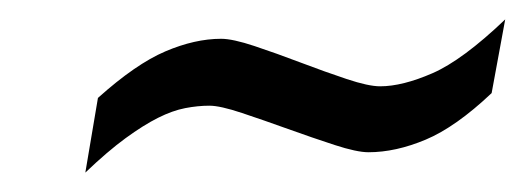

<svg xmlns="http://www.w3.org/2000/svg" viewBox="-20 -449 541 198"><path d="M487 -353Q450 -318 419 -305Q388 -292 360 -292Q348 -292 325 -299.5Q302 -307 277 -316Q252 -325 229.5 -332.5Q207 -340 196 -340Q184 -340 171 -337.5Q158 -335 143 -327.5Q128 -320 109.5 -306.5Q91 -293 68 -271L81 -348Q120 -383 150.5 -396Q181 -409 208 -409Q220 -409 242.5 -401.5Q265 -394 290 -384.5Q315 -375 337.5 -367.5Q360 -360 372 -360Q395 -360 426 -373.5Q457 -387 501 -429Z"/></svg>

Font: Jura
Style: Italic
Weight: 400
Designer: Ed Merritt
Foundry: Ten by Twenty
Version: Version 1.007